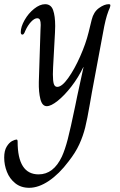

<svg xmlns="http://www.w3.org/2000/svg" viewBox="-67 -496 571 915"><path d="M-47 255Q-47 222 -35 202.5Q-23 183 -9 176Q5 169 12 169Q17 169 17 179Q17 335 117 335Q188 335 228 250Q243 217 256 167Q269 117 291 11Q300 -32 301 -38L331 -176H330Q306 -126 273 -83.5Q240 -41 208 -15.5Q176 10 156 10Q134 10 125.5 -23.5Q117 -57 118 -105L126 -355Q127 -363 127 -377Q127 -393 123.5 -401Q120 -409 110 -409Q97 -409 81 -392Q65 -375 53 -348Q47 -331 40 -331Q32 -331 32 -343Q32 -368 50 -400Q68 -432 95.5 -454Q123 -476 148 -476Q176 -476 186 -448Q196 -420 196 -372L195 -340L186 -175L185 -142Q185 -110 189.5 -96Q194 -82 206 -82Q228 -82 258 -124Q288 -166 315 -227Q342 -288 355 -341L370 -402Q379 -439 404.5 -457.5Q430 -476 451 -476Q459 -476 459 -471Q459 -466 455.5 -457Q452 -448 450 -444Q442 -423 436 -398.5Q430 -374 424 -340L371 -56L361 1Q349 71 339 111.5Q329 152 311 191.5Q293 231 260 273Q215 333 166 366Q117 399 72 399Q33 399 6 377.5Q-21 356 -34 323Q-47 290 -47 255Z"/></svg>

Font: Charm
Style: Regular
Weight: 400
Designer: Katatrad Aksorn Co.,Ltd.
Foundry: Cadson Demak Co.,Ltd.
Version: Version 1.001